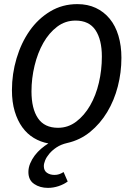

<svg xmlns="http://www.w3.org/2000/svg" viewBox="-20 -687 640 933"><path d="M213 226Q174 226 146 207Q118 188 118 149Q118 128 126.5 107.5Q135 87 148.5 69Q162 51 179.5 36Q197 21 215 10Q177 3 144.5 -16.5Q112 -36 88.5 -68.5Q65 -101 51.5 -146Q38 -191 38 -249Q38 -328 60.5 -403.5Q83 -479 124 -537.5Q165 -596 224 -631.5Q283 -667 356 -667Q406 -667 445.5 -648.5Q485 -630 513 -596Q541 -562 555.5 -513.5Q570 -465 570 -406Q570 -335 552.5 -267Q535 -199 501 -142.5Q467 -86 418 -46Q369 -6 306 8Q276 15 255 29Q234 43 220 59.5Q206 76 199.5 92Q193 108 193 120Q193 142 208 152.5Q223 163 245 163Q257 163 267.5 159.5Q278 156 289 149L309 195Q290 209 264.5 217.5Q239 226 213 226ZM262 -66Q311 -66 350.5 -96Q390 -126 418 -174.5Q446 -223 460.5 -285Q475 -347 475 -412Q475 -494 444 -540.5Q413 -587 347 -587Q297 -587 257.5 -557Q218 -527 190.5 -478.5Q163 -430 148 -368Q133 -306 133 -243Q133 -159 164.5 -112.5Q196 -66 262 -66Z"/></svg>

Font: Source Code Pro Medium
Style: Italic
Weight: 500
Italic angle: -11°
Monospace: yes
Designer: Paul D. Hunt, Teo Tuominen
Foundry: Adobe Systems Incorporated
Version: Version 1.050;PS 1.000;hotconv 16.6.51;makeotf.lib2.5.65220